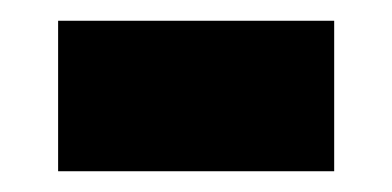

<svg xmlns="http://www.w3.org/2000/svg" viewBox="-20 -361 378 185"><path d="M36 -196V-341H302V-196Z"/></svg>

Font: Noto Sans Malayalam ExtraCondensed Black
Style: Regular
Weight: 900
Width: 2
Designer: Jelle Bosma - Monotype Design Team
Foundry: Monotype Imaging Inc.
Version: Version 2.104; ttfautohint (v1.8.4.7-5d5b)